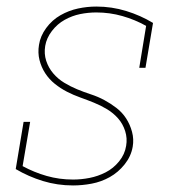

<svg xmlns="http://www.w3.org/2000/svg" viewBox="-20 -558 540 586"><path d="M203 8Q155 8 111 -5.5Q67 -19 28 -42L52 -186H72L49 -51Q84 -32 122.5 -21Q161 -10 203 -10Q228 -10 253.5 -15Q279 -20 302.5 -32Q326 -44 343.5 -65.5Q361 -87 365 -113Q369 -136 362 -158Q355 -180 340.5 -196.5Q326 -213 307 -224.5Q288 -236 267 -244.5Q246 -253 225 -260.5Q204 -268 184.5 -278Q165 -288 147.5 -302Q130 -316 118 -334.5Q106 -353 100.5 -375Q95 -397 99 -421Q103 -448 121 -472.5Q139 -497 164.5 -511.5Q190 -526 218 -532Q246 -538 274 -538Q321 -538 365 -524.5Q409 -511 447 -488L424 -351H405L426 -479Q392 -498 353.5 -509Q315 -520 274 -520Q249 -520 224.5 -515Q200 -510 177.5 -497.5Q155 -485 138.5 -463.5Q122 -442 118 -418Q114 -394 121 -372.5Q128 -351 142.5 -334Q157 -317 176 -305.5Q195 -294 215.5 -285.5Q236 -277 257.5 -270Q279 -263 298.5 -252.5Q318 -242 335.5 -228.5Q353 -215 365 -196.5Q377 -178 383 -155.5Q389 -133 385 -110Q380 -81 360.5 -56.5Q341 -32 315 -17.5Q289 -3 260 2.5Q231 8 203 8Z"/></svg>

Font: Iosevka Slab Thin
Style: Italic
Weight: 100
Italic angle: -9°
Monospace: yes
Designer: Belleve Invis
Foundry: Belleve Invis
Version: Version 11.1.1; ttfautohint (v1.8.3)